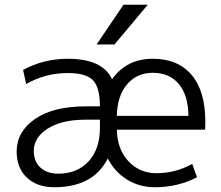

<svg xmlns="http://www.w3.org/2000/svg" viewBox="-20 -777 928 807"><path d="M461 -590H386L499 -757H601ZM471 -290H772Q771 -377 731.5 -424Q692 -471 622 -471Q556 -471 514.5 -423Q473 -375 471 -290ZM471 -232Q473 -149 520 -99Q567 -49 638 -49Q717 -49 788 -88L808 -32Q727 10 632 10Q567 10 515 -21.5Q463 -53 433 -111Q372 10 208 10Q136 10 93 -30.5Q50 -71 50 -140Q50 -223 126.5 -276.5Q203 -330 342 -330H400V-333Q399 -413 369 -441.5Q339 -470 265 -470Q171 -470 90 -424L77 -483Q163 -530 265 -530Q411 -530 451 -444Q512 -530 622 -530Q728 -530 785.5 -462Q843 -394 843 -265Q843 -242 842 -232ZM122 -143Q122 -98 150 -72.5Q178 -47 225 -47Q304 -47 352 -98.5Q400 -150 400 -240V-274H342Q239 -274 180.5 -236.5Q122 -199 122 -143Z"/></svg>

Font: M PLUS 1p
Style: Regular
Weight: 400
Version: Version 1.062